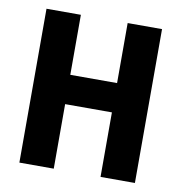

<svg xmlns="http://www.w3.org/2000/svg" viewBox="-67 -608 634 671"><g transform="rotate(10 250.0 -273.0)"><path d="M167 0V-229H333V0H455V-546H333V-333H167V-546H45V0Z"/></g></svg>

Font: Noto Sans Mono UI Condensed
Style: Bold
Weight: 700
Width: 3
Designer: Monotype Design team
Foundry: Monotype Imaging Inc.
Version: 1.000